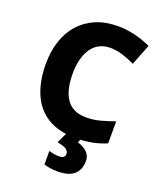

<svg xmlns="http://www.w3.org/2000/svg" viewBox="-171 -831 985 1177"><g transform="rotate(20 321.5 -242.0)"><path d="M394 -583Q355 -583 324.5 -567.5Q294 -552 273 -522Q252 -492 241 -450Q230 -408 230 -355Q230 -283 248 -233Q266 -183 303.5 -157Q341 -131 399 -131Q444 -131 488 -142.5Q532 -154 581 -172V-28Q534 -8 486 1Q438 10 382 10Q269 10 196.5 -35.5Q124 -81 89.5 -163.5Q55 -246 55 -356Q55 -437 77 -504.5Q99 -572 142.5 -621Q186 -670 249 -697Q312 -724 395 -724Q447 -724 502.5 -711Q558 -698 609 -674L556 -538Q516 -557 476 -570Q436 -583 394 -583ZM490 122Q490 177 455.5 208.5Q421 240 347 240Q319 240 296.5 236Q274 232 258 227V139Q274 144 292.5 147Q311 150 326 150Q342 150 352.5 143Q363 136 363 121Q363 103 346 91Q329 79 287 72L321 0H416L405 30Q425 35 444.5 46.5Q464 58 477 76Q490 94 490 122Z"/></g></svg>

Font: Noto Sans Thai ExtraBold
Style: Regular
Weight: 800
Version: Version 2.001